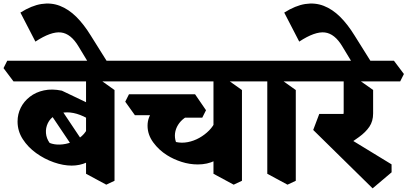

<svg xmlns="http://www.w3.org/2000/svg" viewBox="-76 -996 2292 1080"><path d="M327 -64.5Q279.8 -64.5 226.8 -83Q173.8 -101.5 127.5 -134.8Q81.2 -168 52 -213.4Q22.8 -258.8 22.8 -312.5Q22.8 -353.8 40.6 -389.8Q58.5 -425.8 92 -451.8Q125.5 -477.8 171.1 -487.6Q216.8 -497.5 272 -486L473.2 -390L451.5 -307.2Q412.8 -334.8 374.6 -349.4Q336.5 -364 301.2 -364Q261.2 -364 233.6 -347Q206 -330 193.1 -303.2Q180.2 -276.5 182.6 -246.9Q185 -217.2 203.2 -192Q228.5 -181.8 260.8 -182.8Q293 -183.8 325.8 -195.9Q358.5 -208 384.4 -231Q410.2 -254 421.8 -288L479 -133Q450.2 -99.2 411 -81.9Q371.8 -64.5 327 -64.5ZM350.8 -143 187.2 -386.2 247.8 -411.8 407.2 -173.2ZM521.8 42.8 408 -18.5V-589.8L463.8 -563.8L568.2 -489.5V20.8ZM0 -538 -56.2 -612.8 -35.2 -654.5H643.2L699.5 -579.8L678.5 -538Z M451.2 -593.5 366 -734.2Q323 -806.8 267.1 -813.4Q211.2 -820 123.2 -762L38.8 -925.2Q102.2 -965 157.2 -973.5Q212.2 -982 261 -963.1Q309.8 -944.2 352.8 -901.8Q395.8 -859.2 434.5 -796.2L536 -634.2Z M1037 -71Q990.2 -71 945.4 -85.4Q900.5 -99.8 864 -122.8Q817.5 -151.8 785.8 -195.2Q754 -238.8 754 -288.8Q754 -338.8 787.5 -376.1Q821 -413.5 873.8 -435.5L1012.8 -354Q983.2 -347.8 961.2 -331.6Q939.2 -315.5 925.5 -293.4Q911.8 -271.2 908.6 -246.4Q905.5 -221.5 913.8 -197.2Q946 -190 980 -196.5Q1014 -203 1045.1 -220.4Q1076.2 -237.8 1100.4 -262.4Q1124.5 -287 1136 -315.5L1204 -154Q1175.2 -113.2 1132.8 -92.1Q1090.2 -71 1037 -71ZM851.5 -334.2 820 -348H682.8L628.5 -424L649.5 -465.8H1021.2L1082.8 -376L1061.8 -334.2ZM1238.5 42.8 1124.8 -18.5V-589.8L1180.5 -563.8L1285 -489.5V20.8ZM643 -538 586.8 -612.8 607.8 -654.5H1360L1416.2 -579.8L1395.2 -538Z M1541.2 42.8 1427.5 -18.5V-589.8L1483.2 -563.8L1587.8 -489.5V20.8ZM1360 -538 1303.8 -612.8 1324.8 -654.5H1662.8L1719 -579.8L1698 -538Z M2020 63.5 1685.8 -265 1719.8 -355H1872L1839 -247L2126.5 -71.5L2126.8 -26.8ZM1856 -165 1752.2 -270.5Q1779.2 -283 1803 -296.1Q1826.8 -309.2 1842 -326.2Q1857.2 -343.2 1857.2 -365.2V-587.8L1920.5 -561.8L2022.8 -490V-357.8Q2022.8 -314.2 2001.8 -283.2Q1980.8 -252.2 1943.2 -225.1Q1905.8 -198 1856 -165ZM1663 -538 1606.8 -612.8 1627.8 -654.5H2139.8L2196 -579.8L2175 -538Z M1935.2 -593.5 1850 -734.2Q1807 -806.8 1751.1 -813.4Q1695.2 -820 1607.2 -762L1522.8 -925.2Q1586.2 -965 1641.2 -973.5Q1696.2 -982 1745 -963.1Q1793.8 -944.2 1836.8 -901.8Q1879.8 -859.2 1918.5 -796.2L2020 -634.2Z"/></svg>

Font: Eczar
Style: Regular
Weight: 400
Designer: Vaibhav Singh
Foundry: Rosetta Type Foundry
Version: Version 2.000